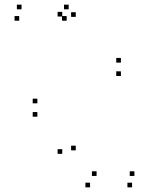

<svg xmlns="http://www.w3.org/2000/svg" viewBox="-20 -795 660 825"><path d="M499.5 -468.5V-488.5H479.5V-468.5ZM499.5 -526V-546H479.5V-526ZM140.5 -351V-371H120.5V-351ZM140.5 -293.5V-313.5H120.5V-293.5ZM547.5 10V-10H527.5V10ZM557.5 -39V-59H537.5V-39ZM395 -39V-59H375V-39ZM305.5 -149V-169H285.5V-149ZM305.5 -722.5V-742.5H285.5V-722.5ZM275 -755V-775H255V-755ZM72.5 -755V-775H52.5V-755ZM62.5 -706V-726H42.5V-706ZM266.5 -706V-726H246.5V-706ZM247.5 -724V-744H227.5V-724ZM247.5 -134V-154H227.5V-134ZM367 10V-10H347V10Z"/></svg>

Font: Monaspace Krypton Dots Var
Style: Regular
Weight: 400
Designer: Riley Cran and the Lettermatic Team
Version: Version 1.100 (Monaspace Krypton Dots)